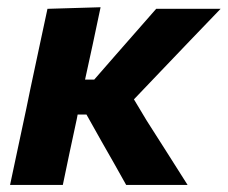

<svg xmlns="http://www.w3.org/2000/svg" viewBox="-20 -524 645 544"><path d="M8.5 0Q20 -53.5 30.5 -103.5Q41 -153 54.5 -216L66 -272Q81 -342 92 -394Q103 -445.5 114.5 -499L265 -503.5Q253.5 -450.5 243 -399.5Q232 -348.5 221 -298.5H247L308.5 -369L365.5 -434L422.5 -499H605Q561.5 -454 519 -409.5Q476 -364.5 432.5 -319L359.5 -242.5L395.5 -182.5L453.5 -91.5Q482.5 -45.5 511.5 0H337.5Q320.5 -30.5 303 -61.5Q285.5 -92 268.5 -122L225 -199.5H200L197.5 -186.5Q186.5 -136 177.2 -92Q168 -48 158 0Z"/></svg>

Font: Heraclito
Style: Bold Italic
Weight: 700
Italic angle: -12°
Designer: Kostas Bartsokas (font) & Cristiano Sobral (main changes)
Foundry: Kostas Bartsokas (font) & Cristiano Sobral (main changes)
Version: Version 1.00;July 8, 2020;FontCreator 13.0.0.2655 64-bit